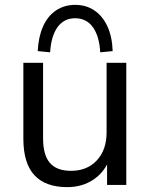

<svg xmlns="http://www.w3.org/2000/svg" viewBox="-20 -760 617 789"><path d="M256 9Q167 9 121.5 -40Q76 -89 76 -190V-502H157V-192Q157 -123 185 -90.5Q213 -58 272 -58Q338 -58 378 -101Q418 -144 418 -216V-502H499V0H420V-113H433Q412 -55 365.5 -23Q319 9 256 9ZM186 -545 135 -550Q138 -609 157 -651.5Q176 -694 210 -717Q244 -740 289 -740Q334 -740 368 -717Q402 -694 421.5 -651.5Q441 -609 443 -550L392 -545Q388 -612 361.5 -648.5Q335 -685 289 -685Q243 -685 216.5 -648.5Q190 -612 186 -545Z"/></svg>

Font: Mulish ExtraLight
Style: Regular
Weight: 400
Version: Version 3.603